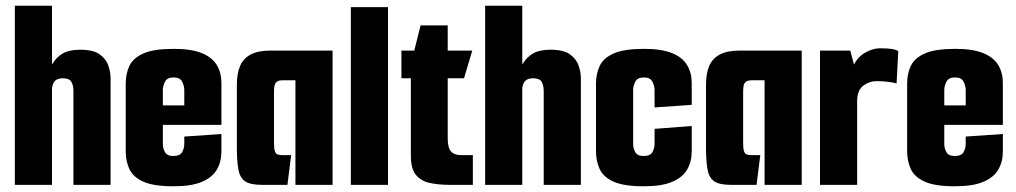

<svg xmlns="http://www.w3.org/2000/svg" viewBox="-20 -647 3555 672"><path d="M32 -627H162V-421Q176 -446 199 -459.5Q222 -473 260 -473Q306 -473 328.5 -457Q351 -441 359 -418Q367 -395 367 -373V0H237V-327Q237 -349 229.5 -361Q222 -373 200 -373Q182 -373 173 -364.5Q164 -356 162 -338V0H32Z M587 5Q518 5 482 -11Q446 -27 433 -55Q420 -83 420 -117V-354Q420 -389 433 -416.5Q446 -444 482 -460Q518 -476 589 -476Q650 -476 686.5 -461Q723 -446 739 -419Q755 -392 755 -356V-271L625 -262V-332Q625 -346 617.5 -361Q610 -376 588 -376Q565 -376 557.5 -361Q550 -346 550 -332V-142Q550 -128 557.5 -114.5Q565 -101 586 -101Q610 -101 617.5 -114.5Q625 -128 625 -144V-169L755 -178V-117Q755 -81 739 -53.5Q723 -26 686.5 -10.5Q650 5 587 5ZM435 -210V-278H755V-210Z M896 0Q855 0 837 -13Q819 -26 814 -55.5Q809 -85 809 -132V-350Q809 -389 820 -415.5Q831 -442 857 -456Q883 -470 928 -470H1144V0H1014V-366H969Q957 -366 950.5 -362Q944 -358 941.5 -350Q939 -342 939 -328V-147Q939 -127 942 -118Q945 -109 951.5 -106.5Q958 -104 970 -104H999L986 0Z M1208 -622H1338V0H1208Z M1554 0Q1516 0 1485 -6.5Q1454 -13 1436 -34.5Q1418 -56 1418 -102V-373H1385V-470H1430L1452 -558H1547V-470H1633L1604 -373H1547V-163Q1547 -130 1558.5 -117Q1570 -104 1594 -104H1635V0Z M1678 -627H1808V-421Q1822 -446 1845 -459.5Q1868 -473 1906 -473Q1952 -473 1974.5 -457Q1997 -441 2005 -418Q2013 -395 2013 -373V0H1883V-327Q1883 -349 1875.5 -361Q1868 -373 1846 -373Q1828 -373 1819 -364.5Q1810 -356 1808 -338V0H1678Z M2233 5Q2164 5 2128 -11Q2092 -27 2079 -55Q2066 -83 2066 -117V-354Q2066 -389 2079 -416.5Q2092 -444 2128 -460Q2164 -476 2235 -476Q2296 -476 2332.5 -461Q2369 -446 2385 -419Q2401 -392 2401 -356V-280L2271 -271V-332Q2271 -346 2263.5 -361Q2256 -376 2234 -376Q2211 -376 2203.5 -361Q2196 -346 2196 -332V-142Q2196 -128 2203.5 -114.5Q2211 -101 2232 -101Q2256 -101 2263.5 -114.5Q2271 -128 2271 -144V-196L2401 -206V-117Q2401 -81 2385 -53.5Q2369 -26 2332.5 -10.5Q2296 5 2233 5Z M2538 0Q2497 0 2479 -13Q2461 -26 2456 -55.5Q2451 -85 2451 -132V-350Q2451 -389 2462 -415.5Q2473 -442 2499 -456Q2525 -470 2570 -470H2786V0H2656V-366H2611Q2599 -366 2592.5 -362Q2586 -358 2583.5 -350Q2581 -342 2581 -328V-147Q2581 -127 2584 -118Q2587 -109 2593.5 -106.5Q2600 -104 2612 -104H2641L2628 0Z M2850 0V-470H2956L2969 -421Q2983 -449 3009.5 -463.5Q3036 -478 3059 -478Q3087 -478 3102 -475.5Q3117 -473 3124 -468L3118 -355Q3108 -358 3089.5 -360.5Q3071 -363 3048 -363Q3023 -363 3002.5 -348Q2982 -333 2980 -299V0Z M3322 5Q3253 5 3217 -11Q3181 -27 3168 -55Q3155 -83 3155 -117V-354Q3155 -389 3168 -416.5Q3181 -444 3217 -460Q3253 -476 3324 -476Q3385 -476 3421.5 -461Q3458 -446 3474 -419Q3490 -392 3490 -356V-271L3360 -262V-332Q3360 -346 3352.5 -361Q3345 -376 3323 -376Q3300 -376 3292.5 -361Q3285 -346 3285 -332V-142Q3285 -128 3292.5 -114.5Q3300 -101 3321 -101Q3345 -101 3352.5 -114.5Q3360 -128 3360 -144V-169L3490 -178V-117Q3490 -81 3474 -53.5Q3458 -26 3421.5 -10.5Q3385 5 3322 5ZM3170 -210V-278H3490V-210Z"/></svg>

Font: Smooch Sans Thin ExtraBold
Style: Regular
Weight: 800
Version: Version 1.010